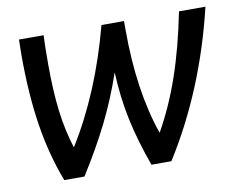

<svg xmlns="http://www.w3.org/2000/svg" viewBox="-65 -636 903 722"><g transform="rotate(-10 386.5 -275.0)"><path d="M761 -550Q688 -244 534 0H458Q423 -96 404.5 -183Q386 -270 382 -366Q350 -272 307 -185Q264 -98 202 0H125Q85 -104 66.5 -223Q48 -342 48 -491L49 -550H143Q141 -511 141 -440Q141 -338 150.5 -260.5Q160 -183 182 -115Q298 -301 364 -550H450V-516Q450 -283 509 -113Q560 -203 596.5 -309Q633 -415 660 -550Z"/></g></svg>

Font: Krub Medium
Style: Italic
Weight: 500
Italic angle: -8°
Designer: Ekaluck Peanpanawate
Foundry: Cadson Demak Co.,Ltd.
Version: Version 1.000; ttfautohint (v1.6)